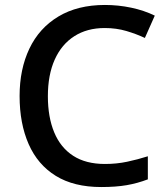

<svg xmlns="http://www.w3.org/2000/svg" viewBox="-20 -744 675 774"><path d="M388 10Q278 10 205 -35Q132 -80 95.5 -163Q59 -246 59 -357Q59 -465 98.5 -548Q138 -631 215.5 -677.5Q293 -724 403 -724Q457 -724 509 -713Q561 -702 604 -681L564 -591Q530 -607 489.5 -619Q449 -631 402 -631Q331 -631 279.5 -598Q228 -565 200.5 -503.5Q173 -442 173 -356Q173 -272 198.5 -210.5Q224 -149 275 -116Q326 -83 403 -83Q450 -83 492.5 -92Q535 -101 576 -114V-21Q534 -5 490.5 2.5Q447 10 388 10Z"/></svg>

Font: Noto Sans Symbols Medium
Style: Regular
Weight: 500
Version: Version 2.002